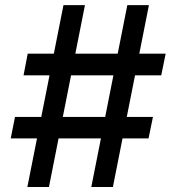

<svg xmlns="http://www.w3.org/2000/svg" viewBox="-20 -748 683 768"><path d="M345.2 0 489.3 -727.5H575.7L431.6 0ZM22.9 -194.3 40 -280.3H591.8L574.2 -194.3ZM89.4 0 233.9 -727.5H319.8L175.8 0ZM74.2 -446.8 90.8 -533.2H642.6L625 -446.8Z"/></svg>

Font: Inter 16pt Medium
Style: Italic
Weight: 500
Italic angle: -9.3988°
Version: Version 4.001;git-66647c0bb